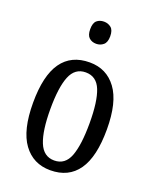

<svg xmlns="http://www.w3.org/2000/svg" viewBox="-142 -837 749 929"><g transform="rotate(20 232.0 -372.5)"><path d="M231 10Q143 10 92.5 -59Q42 -128 42 -269Q42 -409 90.5 -477.5Q139 -546 234 -546Q321 -546 371.5 -477.5Q422 -409 422 -269Q422 -128 373.5 -59Q325 10 231 10ZM233 -41Q289 -41 311 -99Q333 -157 333 -269Q333 -381 310.5 -437.5Q288 -494 232 -494Q177 -494 154 -437.5Q131 -381 131 -269Q131 -157 154.5 -99Q178 -41 233 -41ZM231 -641Q209 -641 194.5 -654Q180 -667 180 -698Q180 -730 194.5 -742.5Q209 -755 231 -755Q252 -755 267.5 -742.5Q283 -730 283 -698Q283 -667 267.5 -654Q252 -641 231 -641Z"/></g></svg>

Font: Noto Serif ExtraCondensed
Style: Regular
Weight: 400
Width: 2
Designer: Monotype Design Team
Foundry: Monotype Imaging Inc.
Version: Version 2.015